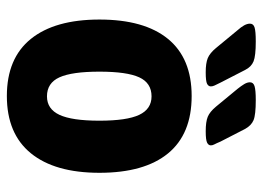

<svg xmlns="http://www.w3.org/2000/svg" viewBox="-123 -635 766 560"><g transform="rotate(90 260.0 -355.0)"><path d="M260 8Q150 8 93.5 -62Q37 -132 37 -262Q37 -393 93.5 -462Q150 -531 260 -531Q371 -531 427.5 -462Q484 -393 484 -262Q484 -132 427 -62Q370 8 260 8ZM261 -109Q298 -109 315 -145.5Q332 -182 332 -262Q332 -342 315 -378Q298 -414 261 -414Q222 -414 205.5 -378Q189 -342 189 -262Q189 -182 205.5 -145.5Q222 -109 261 -109ZM363 -572Q335 -572 320.5 -578Q306 -584 291 -602L239 -665Q231 -675 225.5 -684Q220 -693 220 -701Q220 -711 231.5 -714.5Q243 -718 272 -718Q315 -718 330.5 -711.5Q346 -705 356 -687L393 -615Q398 -603 401 -597.5Q404 -592 404 -587Q404 -580 396 -576Q388 -572 363 -572ZM191 -572Q164 -572 149.5 -578Q135 -584 120 -602L68 -665Q59 -675 54 -684Q49 -693 49 -701Q49 -711 60 -714.5Q71 -718 101 -718Q143 -718 159 -711.5Q175 -705 184 -687L221 -615Q227 -603 229.5 -597.5Q232 -592 232 -587Q232 -580 224.5 -576Q217 -572 191 -572Z"/></g></svg>

Font: Asap Semi Condensed
Style: Bold
Weight: 700
Width: 4
Designer: Pablo Cosgaya
Foundry: Omnibus-Type
Version: Version 3.001; ttfautohint (v1.8.4.7-5d5b)